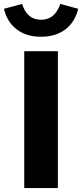

<svg xmlns="http://www.w3.org/2000/svg" viewBox="-56 -962 420 982"><path d="M68 0V-700H240V0ZM154 -774Q80 -774 30.5 -811Q-19 -848 -36 -917L57 -942Q82 -861 154 -861Q190 -861 214.5 -881.5Q239 -902 252 -942L344 -917Q327 -848 277.5 -811Q228 -774 154 -774Z"/></svg>

Font: Red Hat Text VF
Style: Regular
Weight: 300
Designer: Pentagram, MCKL
Foundry: Pentagram, MCKL
Version: Version 1.023